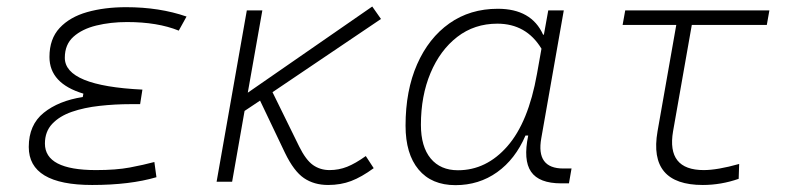

<svg xmlns="http://www.w3.org/2000/svg" viewBox="-20 -549 2384 580"><path d="M258.3 9.8Q66.9 9.8 66.9 -105Q66.9 -171.9 112.1 -208.3Q157.2 -244.6 230 -255.9L231.9 -266.1Q129.4 -296.9 129.4 -377Q129.4 -431.6 160.2 -464.6Q190.9 -497.6 243.4 -512.5Q295.9 -527.3 360.8 -527.3Q461.9 -527.3 543.5 -499L520 -456.5Q456.1 -482.4 363.8 -482.4Q314 -482.4 271 -471.9Q228 -461.4 201.9 -438Q175.8 -414.6 175.8 -374.5Q175.8 -289.6 410.2 -278.3L403.3 -234.4H375.5Q327.1 -234.4 280.8 -229.2Q234.4 -224.1 197 -211.2Q159.7 -198.2 137.7 -174.8Q115.7 -151.4 115.7 -115.2Q115.7 -35.2 270 -35.2Q330.6 -35.2 372.1 -43Q413.6 -50.8 446.3 -59.6L452.6 -13.7Q372.6 9.8 258.3 9.8Z M634.3 0 725.6 -517.6H772.5L728.5 -269L1104.5 -529.3L1130.9 -491.7L803.2 -270.5L883.8 -106.4Q903.8 -65.9 925.5 -50.5Q947.3 -35.2 975.6 -35.2Q1003.4 -35.2 1028.6 -45.2Q1053.7 -55.2 1085 -77.6L1108.9 -41Q1072.3 -14.2 1040.8 -2.2Q1009.3 9.8 971.2 9.8Q928.7 9.8 898.2 -11Q867.7 -31.7 840.8 -87.4L765.6 -245.1L718.8 -213.9L681.2 0Z M1623 -444.3 1636.2 -517.6H1683.1L1615.2 -131.8Q1598.6 -40 1681.6 -40H1706.5L1698.7 4.9H1675.3Q1608.4 4.9 1584.2 -30.3Q1560.1 -65.4 1575.7 -139.6H1567.4Q1536.6 -67.9 1481.7 -28.8Q1426.8 10.3 1356 10.3Q1283.7 10.3 1244.4 -36.9Q1205.1 -84 1205.1 -169.4Q1205.1 -275.4 1240 -354.7Q1274.9 -434.1 1337.4 -478.3Q1399.9 -522.5 1483.9 -522.5Q1585.4 -522.5 1620.6 -444.3ZM1482.4 -477.5Q1413.1 -477.5 1361.3 -437.5Q1309.6 -397.5 1280.5 -328.4Q1251.5 -259.3 1251.5 -171.9Q1251.5 -106 1281 -70.3Q1310.5 -34.7 1363.3 -34.7Q1449.2 -34.7 1512.7 -107.2Q1576.2 -179.7 1602.1 -325.7L1615.7 -401.9Q1569.8 -477.5 1482.4 -477.5Z M2103 9.8Q1938 9.8 1966.3 -152.3L2022.9 -473.6H1860.8L1868.7 -517.6H2304.2L2296.4 -473.6H2069.8L2013.2 -152.3Q1993.2 -35.2 2106 -35.2Q2147 -35.2 2212.9 -53.7L2211.4 -8.8Q2158.2 9.8 2103 9.8Z"/></svg>

Font: Cascadia Code NF ExtraLight
Style: Italic
Weight: 200
Italic angle: -10°
Monospace: yes
Designer: Aaron Bell
Foundry: Saja Typeworks
Version: Version 2404.023; ttfautohint (v1.8.4)